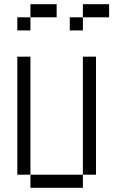

<svg xmlns="http://www.w3.org/2000/svg" viewBox="-20 -895 540 915"><path d="M250 -812.5H125V-875H250ZM62.5 -625H125V-62.5H62.5ZM62.5 -812.5H125V-750H62.5ZM125 -62.5H375V0H125ZM312.5 -812.5H375V-750H312.5ZM375 -625H437.5V-62.5H375ZM375 -875H500V-812.5H375Z"/></svg>

Font: ChillBitmapSE 16px
Style: Regular
Weight: 400
Designer: Designed by Warren2060
Foundry: ChillType
Version: Version 1.000